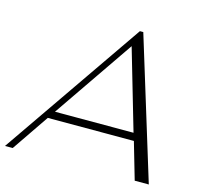

<svg xmlns="http://www.w3.org/2000/svg" viewBox="-140 -823 980 935"><g transform="rotate(15 350.0 -355.0)"><path d="M563 -186H129L2 0H-37L453 -710H470L688 0H617ZM551 -224 433 -629 155 -224Z"/></g></svg>

Font: Fahkwang ExtraLight
Style: Italic
Weight: 275
Italic angle: -10°
Designer: Suppakit Chalermlarp | Katatrad Co.,Ltd.
Foundry: Cadson Demak Co.,Ltd.
Version: Version 1.000; ttfautohint (v1.6)